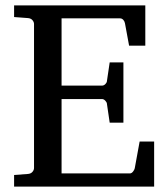

<svg xmlns="http://www.w3.org/2000/svg" viewBox="-20 -691 623 711"><path d="M32.2 0V-43L84 -46.9Q94.7 -47.9 100.3 -54.7Q106 -61.5 106 -68.8V-602.1Q106 -609.4 100.3 -616.2Q94.7 -623 84 -624L32.2 -627.9V-670.9H518.1V-522H458L442.9 -604Q441.9 -611.3 436.8 -617.2Q431.6 -623 424.8 -623H208V-374H357.9Q364.7 -374 370.4 -379.9Q376 -385.7 376 -391.1L386.2 -460H437V-236.8H386.2L376 -306.2Q376 -311.5 370.1 -317.9Q364.3 -324.2 357.9 -324.2H208V-48.8H460.9Q467.3 -48.8 472.7 -55.7Q478 -62.5 479 -67.9L497.1 -167H550.8V0Z"/></svg>

Font: Charis SIL Cyr
Style: Regular
Weight: 400
Foundry: SIL International
Version: Version 5.000